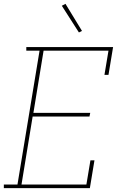

<svg xmlns="http://www.w3.org/2000/svg" viewBox="-30 -980 650 1000"><path d="M-10 0V-19H61L176 -716H107V-735H559L535 -590H514L535 -716H197L144 -392H440L436 -373H140L82 -19H420L441 -145H462L438 0ZM381 -811 292 -950 311 -960 397 -819Z"/></svg>

Font: Iosevka HT Thin Extended
Style: Italic
Weight: 100
Width: 7
Italic angle: -9°
Monospace: yes
Designer: Belleve Invis
Foundry: Belleve Invis
Version: Version 32.3.0; ttfautohint (v1.8.4)